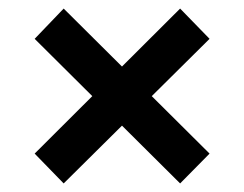

<svg xmlns="http://www.w3.org/2000/svg" viewBox="-20 -473 567 446"><path d="M398.4 -453.1 466.8 -382.8 127.9 -46.9 60.5 -116.2ZM127.9 -453.1 466.8 -116.2 398.4 -46.9 60.5 -382.8Z"/></svg>

Font: Crimson Pro Black
Style: Regular
Weight: 900
Designer: Jacques Le Bailly
Foundry: Baron von Fonthausen
Version: Version 1.003